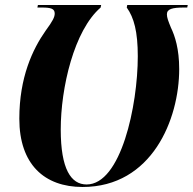

<svg xmlns="http://www.w3.org/2000/svg" viewBox="-20 -734 768 765"><path d="M309 11C585 11 694 -258 694 -459C694 -539 677 -591 661 -624C650 -651 645 -664 645 -677C645 -698 666 -704 713 -704H726L728 -714H487L485 -704C514 -664 529 -607 529 -510C529 -313 462 1 325 1C263 1 222 -60 222 -218C222 -384 275 -613 381 -704L383 -714H131L129 -704H147C184 -704 198 -699 198 -680C198 -666 190 -650 162 -612C110 -538 57 -426 57 -261C57 -79 157 11 309 11Z"/></svg>

Font: Noto Serif Display Condensed ExtraBold
Style: Italic
Weight: 800
Width: 3
Italic angle: -12°
Designer: Monotype Design Team
Foundry: Monotype Imaging Inc.
Version: Version 2.009